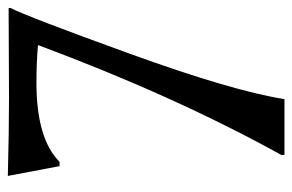

<svg xmlns="http://www.w3.org/2000/svg" viewBox="-148 -595 746 490"><g transform="rotate(-90 225.0 -350.0)"><path d="M221 -700 449 -701 450 -697Q429 -657 333.5 -393.5Q238 -130 217 3H75L74 -4Q225 -277 355 -626Q313 -630 259 -630Q116 -630 57 -571H46L21 -703Q135 -700 221 -700Z"/></g></svg>

Font: Asul
Style: Regular
Weight: 400
Designer: Mariela Monsalve
Foundry: Mariela Monsalve
Version: Version 1.002